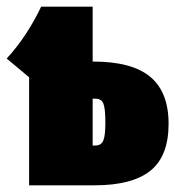

<svg xmlns="http://www.w3.org/2000/svg" viewBox="-35 -554 524 574"><path d="M469 -184Q469 -87 414.5 -43.5Q360 0 248 0H52V-323L-15 -379Q45 -444 88 -534H242V-370H243Q359 -370 414 -324.5Q469 -279 469 -184ZM280 -187Q280 -230 274 -244.5Q268 -259 250 -259H242V-119H250Q267 -119 273.5 -133Q280 -147 280 -187Z"/></svg>

Font: Fira Sans Extra Condensed Black
Style: Regular
Weight: 900
Width: 1
Designer: Carrois Corporate & Edenspiekermann AG
Foundry: Carrois Corporate GbR & Edenspiekermann AG
Version: Version 4.203